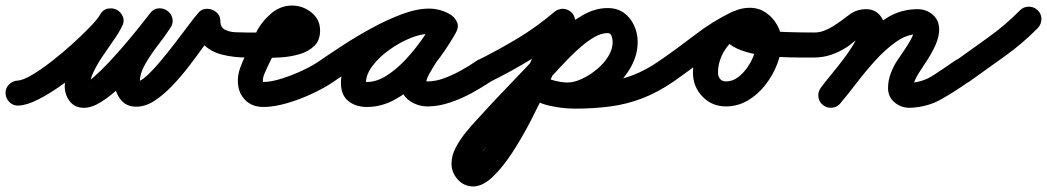

<svg xmlns="http://www.w3.org/2000/svg" viewBox="-56 -333 3768 691"><path d="M-36 3Q-37 -15 -24 -28.5Q-11 -42 8 -43Q26 -44 58.5 -63Q91 -82 129 -111.5Q167 -141 203.5 -174Q240 -207 267.5 -235.5Q295 -264 304 -280Q315 -299 332.5 -302Q350 -305 364 -298Q379 -290 386 -273.5Q393 -257 383 -238Q372 -215 352.5 -187.5Q333 -160 313.5 -131Q294 -102 280.5 -74Q267 -46 267 -22Q267 -19 267.5 -20Q268 -21 267 -22Q263 -30 254 -33Q252 -34 250 -35Q248 -35 246 -35Q258 -35 282.5 -56.5Q307 -78 337.5 -110.5Q368 -143 398 -178.5Q428 -214 451 -243Q474 -272 484 -285Q497 -302 514.5 -303Q532 -304 545 -295Q559 -286 564 -269Q569 -252 558 -234Q540 -206 514 -172.5Q488 -139 467.5 -104Q447 -69 447 -36Q447 -30 447.5 -32Q448 -34 442 -37Q440 -38 437 -39Q436 -39 434 -39Q449 -39 471.5 -59.5Q494 -80 520.5 -111.5Q547 -143 573.5 -177.5Q600 -212 622 -241.5Q644 -271 658 -287Q667 -298 680.5 -300.5Q694 -303 707 -298Q719 -294 728 -283.5Q737 -273 737 -258Q737 -235 753 -226.5Q769 -218 791 -217Q813 -216 830 -216Q849 -216 862 -203Q875 -190 875 -171Q875 -152 862 -139Q849 -126 830 -126Q785 -126 743 -136.5Q701 -147 674 -175.5Q647 -204 647 -258Q647 -273 663 -274Q679 -275 696 -269Q713 -263 724.5 -251.5Q736 -240 726 -229Q705 -205 679.5 -169.5Q654 -134 625 -96Q596 -58 564 -24.5Q532 9 499.5 30Q467 51 434 51Q398 51 377.5 24.5Q357 -2 357 -36Q357 -82 378.5 -124.5Q400 -167 429.5 -206Q459 -245 482 -282Q493 -300 511 -301Q529 -302 543 -292Q558 -282 563.5 -265.5Q569 -249 556 -231Q540 -209 512.5 -173.5Q485 -138 451 -98.5Q417 -59 380.5 -24Q344 11 309.5 33Q275 55 246 55Q213 55 195 31.5Q177 8 177 -22Q177 -58 191 -91Q205 -124 225.5 -155.5Q246 -187 267 -217.5Q288 -248 303 -278Q313 -298 330.5 -301Q348 -304 363 -295Q378 -287 385.5 -270.5Q393 -254 382 -236Q367 -210 334 -174Q301 -138 258 -100Q215 -62 169 -29Q123 4 81.5 25Q40 46 10 47Q-8 48 -21.5 35Q-35 22 -36 3Z M785 -171Q785 -190 798 -203Q811 -216 830 -216Q869 -216 912 -215.5Q955 -215 994 -224Q1000 -225 1005 -227Q1008 -228 1008 -228Q1007 -227 1006.5 -224Q1006 -221 1006 -223Q1006 -223 1006.5 -221.5Q1007 -220 1007 -219Q1007 -219 1006 -220Q1002 -223 995 -223Q980 -223 966 -205Q952 -187 947 -176Q937 -155 927.5 -135Q918 -115 908 -95Q903 -84 896.5 -69.5Q890 -55 890 -42Q890 -38 892 -38Q920 -38 959 -50.5Q998 -63 1035 -80.5Q1072 -98 1094 -114Q1094 -114 1094 -114Q1094 -114 1094 -114Q1109 -124 1127.5 -121Q1146 -118 1157 -103Q1167 -88 1164 -69.5Q1161 -51 1146 -40Q1116 -19 1071 2.5Q1026 24 978 38Q930 52 892 52Q850 52 825 25.5Q800 -1 800 -42Q800 -66 808.5 -89Q817 -112 827 -133Q836 -154 846 -174Q856 -194 865 -214Q883 -252 917.5 -282.5Q952 -313 995 -313Q1034 -313 1065 -288Q1096 -263 1096 -223Q1096 -188 1075.5 -168Q1055 -148 1023.5 -138.5Q992 -129 955.5 -126.5Q919 -124 885.5 -125Q852 -126 830 -126Q811 -126 798 -139Q785 -152 785 -171Z M1083 -51Q1072 -67 1075.5 -85Q1079 -103 1094 -114Q1129 -138 1178 -170Q1227 -202 1282 -232Q1337 -262 1390.5 -282Q1444 -302 1488 -302Q1509 -302 1530 -296Q1551 -290 1569 -278Q1587 -265 1588.5 -247.5Q1590 -230 1581 -217Q1572 -203 1555.5 -197Q1539 -191 1520 -202Q1511 -207 1504.5 -209Q1498 -211 1486 -211Q1458 -211 1420 -195.5Q1382 -180 1345.5 -154Q1309 -128 1285 -96.5Q1261 -65 1261 -34Q1261 -29 1257 -34Q1253 -39 1257 -38Q1260 -38 1265 -38Q1300 -38 1336.5 -61.5Q1373 -85 1406 -121Q1439 -157 1465 -194.5Q1491 -232 1507 -260Q1517 -279 1535 -282.5Q1553 -286 1568 -277Q1582 -269 1589 -252.5Q1596 -236 1585 -216Q1577 -200 1559 -175Q1541 -150 1522.5 -122Q1504 -94 1490.5 -70Q1477 -46 1477 -32Q1477 -30 1476.5 -33.5Q1476 -37 1475 -39Q1471 -44 1474 -42Q1477 -40 1483 -40Q1512 -40 1544 -52Q1576 -64 1606 -81Q1636 -98 1659 -114Q1674 -125 1692.5 -121.5Q1711 -118 1722 -103Q1733 -88 1729.5 -69.5Q1726 -51 1711 -40Q1680 -19 1641.5 2Q1603 23 1562 36.5Q1521 50 1483 50Q1447 50 1417 29Q1387 8 1387 -32Q1387 -61 1400 -90.5Q1413 -120 1433 -149Q1453 -178 1473 -206Q1493 -234 1507 -260Q1517 -279 1535 -282.5Q1553 -286 1568 -277Q1582 -269 1589 -252.5Q1596 -236 1585 -216Q1563 -176 1529.5 -129.5Q1496 -83 1454 -41.5Q1412 0 1364 26Q1316 52 1265 52Q1224 52 1197.5 30.5Q1171 9 1171 -34Q1171 -75 1191.5 -113.5Q1212 -152 1245.5 -186Q1279 -220 1320.5 -246Q1362 -272 1405 -286.5Q1448 -301 1486 -301Q1529 -301 1566 -280Q1584 -269 1585.5 -251.5Q1587 -234 1577 -219Q1568 -204 1551 -198Q1534 -192 1517 -204Q1511 -209 1503 -210.5Q1495 -212 1488 -212Q1462 -212 1426.5 -199Q1391 -186 1351 -165.5Q1311 -145 1271.5 -121.5Q1232 -98 1199 -76Q1166 -54 1146 -40Q1130 -29 1112 -32.5Q1094 -36 1083 -51Z M1705 -37Q1688 -28 1670.5 -34Q1653 -40 1645 -57Q1636 -74 1642 -91.5Q1648 -109 1665 -117Q1739 -154 1808 -195.5Q1877 -237 1940 -291Q1940 -291 1940 -291Q1940 -291 1940 -291Q1954 -302 1973 -300.5Q1992 -299 2004 -285Q2015 -271 2013.5 -252Q2012 -233 1998 -221Q1930 -165 1857 -120.5Q1784 -76 1705 -37Q1705 -37 1705 -37Q1705 -37 1705 -37ZM1928 -275Q1936 -292 1953.5 -298.5Q1971 -305 1988 -297Q2005 -289 2011.5 -271.5Q2018 -254 2010 -237Q1995 -205 1971.5 -150.5Q1948 -96 1918.5 -31Q1889 34 1855.5 99Q1822 164 1786.5 218Q1751 272 1715.5 305Q1680 338 1647 338Q1614 338 1591.5 313Q1569 288 1569 256Q1569 227 1584 198.5Q1599 170 1620 144Q1641 118 1660 98Q1717 35 1776 -26Q1835 -87 1893 -150Q1921 -181 1959 -217Q1997 -253 2041.5 -278.5Q2086 -304 2131 -304Q2165 -304 2189 -287Q2213 -270 2226 -241.5Q2239 -213 2239 -182Q2239 -137 2216 -94.5Q2193 -52 2155 -18.5Q2117 15 2072.5 34.5Q2028 54 1986 54Q1961 54 1932 48Q1903 42 1877 30Q1851 18 1834 -1Q1821 -15 1822 -33.5Q1823 -52 1837 -64Q1851 -77 1869.5 -76Q1888 -75 1900 -61Q1908 -53 1924 -47.5Q1940 -42 1957 -39Q1974 -36 1986 -36Q2010 -36 2038 -49Q2066 -62 2091.5 -83Q2117 -104 2133 -130Q2149 -156 2149 -182Q2149 -190 2145.5 -202Q2142 -214 2131 -214Q2109 -214 2085 -200.5Q2061 -187 2037 -166.5Q2013 -146 1992.5 -125Q1972 -104 1959 -90Q1902 -27 1842.5 34Q1783 95 1726 158Q1718 168 1701.5 186Q1685 204 1672 223.5Q1659 243 1659 256Q1659 256 1658 255Q1657 250 1651 249Q1650 249 1648 248.5Q1646 248 1647 248Q1651 248 1656.5 241Q1662 234 1666 229Q1699 193 1724 149Q1749 105 1771 63Q1814 -20 1851.5 -105.5Q1889 -191 1928 -275Q1928 -275 1928 -275Q1928 -275 1928 -275ZM1836 -63Q1849 -76 1867.5 -76Q1886 -76 1899 -62Q1919 -43 1953 -37.5Q1987 -32 2013 -32Q2072 -32 2122.5 -38Q2173 -44 2220.5 -62Q2268 -80 2317 -114Q2332 -125 2350.5 -121.5Q2369 -118 2380 -103Q2391 -88 2387.5 -69.5Q2384 -51 2369 -40Q2312 -1 2256.5 20.5Q2201 42 2141 50Q2081 58 2013 58Q1967 58 1917.5 46.5Q1868 35 1835 0Q1822 -13 1822 -31.5Q1822 -50 1836 -63Z M2306 -51Q2295 -67 2298.5 -85Q2302 -103 2317 -114Q2381 -158 2444.5 -207Q2508 -256 2578 -290Q2578 -290 2578 -290Q2578 -290 2578 -290Q2594 -298 2612 -292Q2630 -286 2638 -269Q2646 -252 2640 -234.5Q2634 -217 2617 -209Q2551 -177 2490 -129.5Q2429 -82 2369 -40Q2353 -29 2335 -32.5Q2317 -36 2306 -51ZM2578 -290Q2595 -298 2612.5 -291.5Q2630 -285 2638 -268Q2646 -251 2639.5 -233.5Q2633 -216 2616 -209Q2577 -191 2552.5 -152.5Q2528 -114 2528 -71Q2528 -58 2535.5 -49Q2543 -40 2557 -40Q2580 -40 2599.5 -54.5Q2619 -69 2634.5 -91.5Q2650 -114 2658.5 -138.5Q2667 -163 2667 -183Q2667 -192 2660 -203.5Q2653 -215 2642 -215Q2639 -215 2633 -213.5Q2627 -212 2630 -215Q2632 -216 2634 -221Q2636 -226 2635 -223Q2635 -223 2635 -223Q2635 -223 2635 -223Q2636 -225 2636 -226Q2636 -234 2632 -241Q2631 -241 2631 -241Q2643 -235 2656 -231.5Q2669 -228 2683 -226Q2730 -219 2778.5 -217.5Q2827 -216 2874 -216Q2874 -216 2874 -216Q2874 -216 2874 -216Q2893 -216 2906 -203Q2919 -190 2919 -171Q2919 -152 2906 -139Q2893 -126 2874 -126Q2857 -126 2823.5 -126Q2790 -126 2749.5 -128Q2709 -130 2668.5 -137Q2628 -144 2597 -158Q2566 -172 2552 -195Q2538 -218 2551 -253Q2551 -253 2551 -253Q2551 -253 2551 -253Q2561 -282 2587.5 -293.5Q2614 -305 2642 -305Q2675 -305 2700.5 -287.5Q2726 -270 2741.5 -242Q2757 -214 2757 -183Q2757 -144 2741.5 -103.5Q2726 -63 2699 -28Q2672 7 2635.5 28.5Q2599 50 2557 50Q2506 50 2472 14.5Q2438 -21 2438 -71Q2438 -117 2455.5 -160Q2473 -203 2505 -237Q2537 -271 2578 -290Q2578 -290 2578 -290Q2578 -290 2578 -290Z M2874 -126Q2855 -126 2842 -139Q2829 -152 2829 -171Q2829 -190 2842 -203Q2855 -216 2874 -216Q2893 -216 2910 -222.5Q2927 -229 2943 -239Q2971 -257 2998.5 -278.5Q3026 -300 3061 -300Q3090 -300 3108.5 -280.5Q3127 -261 3127 -233Q3127 -197 3110.5 -161Q3094 -125 3069 -90.5Q3044 -56 3017.5 -24Q2991 8 2970 37Q2959 52 2940.5 54.5Q2922 57 2907 46Q2892 35 2889.5 16.5Q2887 -2 2898 -17Q2912 -36 2935.5 -64.5Q2959 -93 2982 -123.5Q3005 -154 3021 -183Q3037 -212 3037 -233Q3037 -232 3037 -231Q3039 -220 3051 -213Q3054 -211 3057 -210Q3058 -210 3060 -210Q3062 -210 3061 -210Q3055 -210 3041 -200.5Q3027 -191 3013 -179.5Q2999 -168 2991 -163Q2965 -146 2935.5 -136Q2906 -126 2874 -126Q2874 -126 2874 -126Q2874 -126 2874 -126ZM2905 44Q2891 32 2889.5 13.5Q2888 -5 2900 -19Q2933 -59 2970.5 -107Q3008 -155 3050 -199Q3092 -243 3140.5 -271.5Q3189 -300 3246 -300Q3278 -300 3301 -280Q3324 -260 3324 -227Q3324 -201 3311.5 -172.5Q3299 -144 3281.5 -117.5Q3264 -91 3250 -69Q3243 -58 3236.5 -43.5Q3230 -29 3230 -16Q3230 -16 3230 -16Q3230 -16 3230 -16Q3230 -16 3230 -16Q3230 -14 3229.5 -18Q3229 -22 3228 -24Q3227 -27 3223.5 -31Q3220 -35 3217 -35Q3216 -35 3216 -35Q3263 -36 3303 -62Q3343 -88 3380 -114Q3380 -114 3380 -114Q3380 -114 3380 -114Q3395 -125 3413.5 -121.5Q3432 -118 3443 -103Q3454 -88 3450.5 -69.5Q3447 -51 3432 -40Q3383 -5 3332 24Q3281 53 3218 55Q3187 55 3163.5 35.5Q3140 16 3140 -16Q3140 -16 3140 -16Q3140 -16 3140 -16Q3140 -16 3140 -16Q3140 -43 3150 -69.5Q3160 -96 3175 -118Q3182 -129 3196.5 -149.5Q3211 -170 3222.5 -191.5Q3234 -213 3234 -227Q3234 -229 3234.5 -226Q3235 -223 3235 -221Q3238 -213 3246 -210Q3246 -210 3246 -210Q3208 -210 3169 -182.5Q3130 -155 3093.5 -114.5Q3057 -74 3025 -32Q2993 10 2968 39Q2956 53 2937.5 54.5Q2919 56 2905 44Z M3369 -50Q3359 -65 3362 -83.5Q3365 -102 3380 -112Q3440 -155 3501.5 -199Q3563 -243 3615 -296Q3615 -296 3615 -296Q3615 -296 3615 -296Q3628 -309 3646.5 -309Q3665 -309 3679 -296Q3692 -283 3692 -264.5Q3692 -246 3679 -232Q3625 -177 3560 -130.5Q3495 -84 3432 -39Q3417 -28 3398.5 -31Q3380 -34 3369 -50Z"/></svg>

Font: FRB American Cursive Black
Style: Bold Italic
Weight: 900
Italic angle: -25°
Version: Version 2.0;Modular Font Editor K font №1